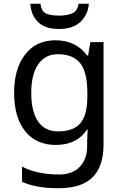

<svg xmlns="http://www.w3.org/2000/svg" viewBox="-20 -760 655 1020"><path d="M275 -546Q328 -546 370.5 -526Q413 -506 443 -465H448L460 -536H530V9Q530 124 471.5 182Q413 240 290 240Q172 240 97 206V125Q176 167 295 167Q364 167 403.5 126.5Q443 86 443 16V-5Q443 -17 444 -39.5Q445 -62 446 -71H442Q388 10 276 10Q172 10 113.5 -63Q55 -136 55 -267Q55 -395 113.5 -470.5Q172 -546 275 -546ZM287 -472Q220 -472 183 -418.5Q146 -365 146 -266Q146 -167 182.5 -114.5Q219 -62 289 -62Q370 -62 407 -105.5Q444 -149 444 -246V-267Q444 -377 406 -424.5Q368 -472 287 -472ZM452 -740Q447 -680 406.5 -643Q366 -606 294 -606Q220 -606 182.5 -642.5Q145 -679 141 -740H195Q200 -699 225 -688Q250 -677 296 -677Q335 -677 363.5 -689Q392 -701 397 -740Z"/></svg>

Font: Noto Sans Grantha
Style: Regular
Weight: 400
Designer: Monotype Design Team
Foundry: Monotype Imaging Inc.
Version: Version 2.003; ttfautohint (v1.8.4.7-5d5b)